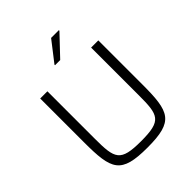

<svg xmlns="http://www.w3.org/2000/svg" viewBox="-248 -1055 1208 1208"><g transform="rotate(-45 356.0 -450.5)"><path d="M311 -770H357L484 -904V-909H415L311 -775ZM356 8C591 8 614 -53 614 -298V-688H550V-266C550 -88 540 -49 356 -49C173 -49 161 -88 161 -266V-688H97V-298C97 -53 121 8 356 8Z"/></g></svg>

Font: Saira UNSAM Light SC
Style: Regular
Weight: 300
Designer: Hector Gatti with collaboration of the Omnibus-Type team
Foundry: Omnibus-Type
Version: Version 1.072;PS 001.072;hotconv 1.0.88;makeotf.lib2.5.64775